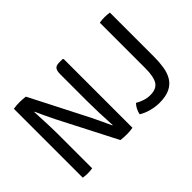

<svg xmlns="http://www.w3.org/2000/svg" viewBox="-110 -1011 1344 1344"><g transform="rotate(-45 562.0 -338.5)"><path d="M245.5 -427Q227 -464 211 -498.5Q195 -533 180.5 -565.5L177.5 -565Q180 -514 182.8 -447.8Q185.5 -381.5 185.5 -326.5V0Q172.5 2 160.8 3Q149 4 139 4Q129.5 4 117 3Q104.5 2 92.5 0V-682Q104.5 -684.5 122.2 -685.8Q140 -687 151.5 -687Q164.5 -687 181 -686Q197.5 -685 212 -683L430 -256.5Q449.5 -217.5 466.2 -180.8Q483 -144 498 -112.5L501 -113Q497.5 -172 495.2 -239.8Q493 -307.5 493 -359.5V-624.5Q493 -657.5 504.2 -672.2Q515.5 -687 546.5 -687H579.5L585.5 -681.5V-1Q573.5 1.5 556.8 2.8Q540 4 525 4Q510.5 4 495 3Q479.5 2 465 0ZM726 -107Q748.5 -93 777.8 -83.5Q807 -74 835 -74Q897.5 -74 920.8 -111.5Q944 -149 944 -232V-683Q955.5 -685 969.2 -686Q983 -687 995 -687Q1006.5 -687 1019.8 -686Q1033 -685 1044 -683V-247Q1044 -192.5 1036.5 -145.8Q1029 -99 1007.8 -64Q986.5 -29 946.8 -9.5Q907 10 843 10Q804 10 762.2 -1Q720.5 -12 688 -32Q696.5 -75.5 726 -107Z"/></g></svg>

Font: Signika Negative SC
Style: Regular
Weight: 400
Designer: Anna Giedryś
Foundry: Anna Giedryś
Version: Version 2.000; ttfautohint (v1.8.3) -l 8 -r 50 -G 200 -x 9 -